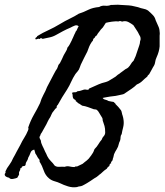

<svg xmlns="http://www.w3.org/2000/svg" viewBox="-50 -755 691 806"><path d="M389.6 -345.7 380.9 -343.8Q384.8 -337.9 392.6 -336.4Q399.4 -335 405.3 -331.1Q409.2 -330.1 412.4 -329.6Q415.5 -329.1 417.5 -328.6L426.8 -327.1Q433.6 -320.3 434.6 -320.3Q435.1 -320.3 434.6 -318.4Q447.3 -306.6 458 -292Q460 -289.1 461.4 -281.7Q462.9 -273.9 464.8 -269.5Q466.3 -266.1 467.3 -259.8L468.8 -250Q470.7 -234.9 466.8 -219.7Q462.9 -205.1 460.9 -192.4Q456.1 -186 456.1 -178.7Q456.1 -170.9 454.1 -165Q453.6 -163.1 451.7 -159.2Q449.7 -155.8 449.2 -152.3Q446.3 -138.2 439.9 -128.4Q436.5 -123.5 433.8 -118.2Q431.2 -112.8 428.7 -107.4Q427.7 -100.6 425.8 -94.7Q423.3 -88.9 422.9 -84Q421.9 -80.1 418.5 -77.1Q414.6 -74.2 417 -70.3Q409.2 -66.9 409.2 -58.6Q406.2 -55.7 403.8 -54.2Q400.9 -52.2 398.4 -46.9Q386.2 -38.6 380.4 -32.7Q378.4 -30.8 376 -28.6Q373.5 -26.4 371.1 -24.4Q367.7 -22.5 363.8 -18.6Q360.4 -15.1 356.4 -12.7Q355 -11.7 353.5 -10.7Q352.1 -9.8 350.1 -8.8Q348.1 -7.8 346.7 -6.8Q345.2 -5.9 343.8 -4.9Q336.9 0 330.1 4.4Q323.2 8.8 315.4 13.7Q309.6 16.6 305.2 19.5Q301.3 22 295.9 24.4Q290.5 26.9 284.7 27.3Q278.8 27.8 273.4 30.3Q253.9 33.2 235.4 27.3Q216.8 21.5 203.1 14.6Q191.9 9.3 179.2 5.9Q165.5 2 156.2 -5.9Q140.6 -18.6 133.8 -38.6Q127 -59.1 116.2 -76.2Q117.2 -83.5 113.8 -86.9Q110.8 -89.8 107.4 -95.7Q106 -99.1 103 -104Q101.6 -106.4 98.6 -110.4Q96.7 -117.7 95.5 -121.8Q94.2 -126 93.8 -127Q81.5 -124.5 78.1 -113.8Q74.2 -102.5 68.4 -92.8Q67.4 -86.9 64.9 -82.5Q62.5 -78.1 59.6 -73.2Q57.6 -68.8 57.6 -64.5Q57.6 -61 53.7 -58.6Q41.5 -57.6 41 -52.7Q40.5 -47.9 35.2 -48.8Q36.1 -42 32.2 -36.6Q28.3 -30.8 30.3 -24.4Q29.8 -20.5 26.9 -16.6Q24.4 -13.2 22.5 -8.8Q15.6 -5.9 4.4 -3.9Q-6.8 -2 -11.7 -8.8Q-30.3 -12.7 -30.3 -22.5Q-30.3 -25.9 -27.8 -28.3Q-25.4 -30.8 -27.3 -35.2Q-21.5 -49.3 -10.7 -63Q-1 -76.2 4.9 -90.8Q8.8 -97.7 12.7 -104.7Q16.6 -111.8 20 -118.7Q23.9 -125.5 27.6 -132.6Q31.2 -139.6 35.2 -146.5Q43 -163.1 51.8 -176.8Q56.2 -183.6 60.1 -191.2Q64 -198.7 67.4 -207Q70.8 -214.4 68.4 -219.7Q78.1 -248.5 91.8 -272.5Q106 -296.9 118.2 -322.3Q123.5 -340.8 131.8 -356Q141.6 -373.5 147.5 -389.6L166.5 -425.8Q170.4 -433.6 174.8 -441.7Q179.2 -449.7 183.6 -458Q190.9 -467.3 192.9 -475.1Q194.8 -483.9 201.2 -489.3Q203.6 -494.6 205.6 -498Q208 -502 210 -506.8Q217.8 -525.4 224.6 -535.6Q231.4 -545.4 233.4 -555.7Q238.3 -560.5 242.7 -568.8Q247.1 -577.1 251 -585Q252 -587.4 253.2 -590.3Q254.4 -593.3 256.3 -596.7Q259.3 -602.1 262.7 -611.3Q266.1 -616.7 267.6 -622.1Q272.5 -627 274.4 -633.3Q276.4 -639.2 280.3 -644.5Q273.4 -651.4 263.7 -647.5Q253.9 -643.6 245.1 -638.7Q228.5 -631.8 213.9 -624Q199.2 -616.2 185.5 -608.4Q171.9 -600.6 156.7 -597.7L128.9 -591.8Q121.1 -597.2 118.7 -593.3Q116.7 -589.8 111.3 -592.8Q109.4 -592.8 106.9 -591.3Q105 -589.8 99.6 -589.8Q96.7 -595.2 101.1 -597.2Q105.5 -599.6 106.4 -603.5Q129.4 -617.7 153.3 -628.4Q177.7 -639.6 200.2 -653.3Q212.4 -660.6 223.1 -666.5Q233.9 -672.4 243.2 -676.8Q263.7 -686.5 280.3 -697.3Q291.5 -701.2 302 -705.3Q312.5 -709.5 321.8 -714.4Q339.8 -723.1 366.2 -725.6Q377.4 -732.4 390.6 -731Q404.8 -729.5 416 -734.4Q419.9 -734.4 424.8 -734.4Q429.7 -734.4 435.1 -734.9Q440.4 -735.4 445.8 -735.1Q451.2 -734.9 456.1 -734.4Q478.5 -733.4 490.7 -732.4Q502.9 -731.4 513.7 -728.5Q515.6 -728 517.8 -727.5Q520 -727.1 522 -726.6Q524.4 -726.1 526.4 -725.6Q528.3 -725.1 530.3 -724.6Q535.6 -722.7 541.3 -720.9Q546.9 -719.2 552.2 -718.3Q563.5 -716.3 571.3 -710.9Q585.9 -698.2 593.3 -689.9Q600.6 -681.6 603.5 -669.9Q609.4 -655.8 614.3 -645.5Q619.6 -634.8 620.1 -622.1Q621.1 -615.2 620.6 -611.3Q620.1 -608.4 620.1 -605.2Q620.1 -602.1 620.1 -598.6Q619.6 -589.8 620.1 -580.6Q620.6 -571.3 620.1 -560.5Q618.2 -538.1 607.4 -514.6Q602.5 -504.4 601.1 -493.2Q599.6 -482.9 592.8 -473.6L583.5 -456.5Q581.5 -453.1 579.8 -450Q578.1 -446.8 576.2 -443.4L571.8 -439.5Q568.8 -436.5 568.4 -433.6Q556.2 -423.8 547.9 -415.5Q538.6 -406.2 524.4 -400.4Q514.6 -390.6 502.4 -382.3Q490.2 -374 478.5 -366.2Q474.6 -363.3 472.2 -361.8Q467.3 -358.9 462.9 -358.4Q455.1 -356.4 449.7 -355.5Q443.8 -354.5 435.5 -352.5Q423.8 -351.6 412.1 -349.6Q400.4 -347.7 389.6 -345.7ZM323.2 -379.9V-382.8Q337.4 -388.7 350.6 -395Q357.4 -398.4 364.3 -401.1Q371.1 -403.8 377.9 -406.2Q385.7 -408.2 392.6 -410.2Q399.4 -412.1 405.3 -415L419.9 -423.8Q421.9 -424.8 423.8 -426Q425.8 -427.2 427.7 -428.7Q434.6 -432.1 439 -436.5Q443.4 -440.9 449.2 -444.3Q452.1 -446.8 455.1 -448.7Q458 -450.7 460.4 -452.6Q462.9 -454.6 465.8 -456.5Q468.8 -458.5 471.7 -460.9Q475.6 -464.4 480 -466.3Q484.4 -468.3 488.3 -471.7Q495.6 -479 499.5 -486.3Q503.4 -493.7 510.7 -500Q515.6 -509.8 519.5 -519.5Q523.4 -529.3 526.4 -540L532.2 -557.1Q533.7 -561 534.9 -565.2Q536.1 -569.3 537.1 -573.2Q537.6 -582.5 539.6 -586.9Q541 -590.3 540 -594.7Q540 -598.6 538.1 -602.5Q536.1 -606.4 534.2 -609.4Q529.3 -620.6 522.5 -629.9Q516.6 -638.7 509.8 -649.4Q501 -656.2 488.8 -662.6Q476.6 -668.9 461.9 -664.1Q460 -666 455.1 -666.5Q450.2 -667 448.2 -665Q437.5 -666.5 420.2 -664.1Q402.8 -661.6 394.5 -659.2Q393.1 -657.7 390.6 -653.8Q389.6 -651.9 388.7 -650.4Q387.7 -648.9 386.7 -647.5Q381.8 -638.7 377.4 -635.3Q373 -631.3 368.2 -624Q364.3 -619.1 361.3 -615.2Q358.4 -611.3 356.4 -606.4Q351.6 -604.5 350.1 -601.6Q348.1 -597.7 346.7 -595.7Q341.3 -593.3 340.8 -587.9Q340.3 -582.5 335.9 -580.1Q328.1 -568.4 324.7 -560.1Q321.3 -551.8 316.4 -538.1Q312.5 -530.8 309.1 -523.9Q305.7 -517.1 302.2 -510.3L289.1 -483.4Q288.1 -480.5 287.1 -477.8Q286.1 -475.1 285.2 -472.7L281.2 -462.9Q279.3 -459.5 274.4 -453.6Q272.5 -451.7 270.5 -449.2Q268.6 -446.8 266.6 -444.3Q255.9 -427.7 248.5 -411.1Q241.7 -395.5 231.4 -378.9Q220.7 -362.8 210.9 -346.7Q201.2 -330.6 192.4 -314.5Q187.5 -311 188 -305.7Q188.5 -301.3 182.6 -298.8Q178.7 -293.5 175.5 -289.3Q172.4 -285.2 169.9 -282.2Q168 -278.3 166 -274.4Q164.1 -270.5 162.1 -265.6Q160.6 -263.2 159.2 -260.5Q157.7 -257.8 155.8 -255.4Q153.3 -252 150.4 -245.1Q145 -232.9 139.6 -224.1L128.9 -205.1Q127.9 -203.1 127 -201.4Q126 -199.7 125 -198.2L121.1 -192.4Q119.1 -185.1 118.2 -184.1Q116.7 -182.6 116.2 -181.6Q115.2 -176.3 117.2 -173.3L121.1 -166Q122.1 -162.1 122.1 -160.6Q122.1 -159.2 123 -155.3Q125 -149.9 126.7 -146.2Q128.4 -142.6 129.4 -140.1Q130.4 -138.2 132.1 -134.8Q133.8 -131.3 135.7 -127Q137.7 -123.5 138.7 -120.1Q139.6 -117.2 141.6 -114.3Q142.6 -112.3 143.6 -110.6Q144.5 -108.9 145 -107.4L148.4 -99.6Q154.3 -87.9 163.1 -79.1Q171.9 -70.8 179.7 -59.6Q188 -53.7 199.7 -54.7Q210.9 -55.7 221.7 -54.7Q231.4 -58.6 241.7 -56.2Q252.9 -53.7 261.7 -53.7Q264.6 -54.2 267.1 -56.2Q269.5 -57.6 272.5 -55.7L284.7 -61.5Q288.1 -63 291 -64.5Q293.9 -65.9 296.9 -67.4Q301.3 -71.3 305.7 -74.7Q310.1 -78.1 314.5 -81.5Q323.2 -88.4 329.1 -97.7Q330.6 -99.1 332.5 -102.1Q333.5 -103 334.2 -104.5Q335 -106 335.9 -107.4Q339.8 -112.3 342.3 -117.7Q344.7 -123 346.7 -128.9Q357.4 -139.6 363.3 -149.9Q369.6 -160.6 377 -168.9Q379.4 -177.2 384.8 -182.6Q391.1 -189 391.6 -198.2Q391.6 -216.8 388.7 -226.1Q385.7 -235.4 382.8 -244.1Q380.9 -247.6 380.9 -252.4Q380.9 -257.3 378.9 -260.7Q375 -266.6 372.1 -271.7Q369.1 -276.9 366.7 -280.8Q362.3 -289.1 356.4 -293.9Q353 -295.9 348.1 -295.9Q343.3 -295.9 339.8 -297.9Q329.1 -301.8 318.4 -305.7Q307.6 -309.6 294.9 -311.5Q290 -314.5 286.1 -317.4Q283.2 -319.8 277.3 -322.3Q273.4 -328.6 268.6 -329.1Q268.6 -335 263.7 -336.9Q258.8 -338.9 256.8 -343.8Q254.9 -348.1 254.9 -354.5Q254.9 -360.4 252 -365.2Q257.3 -368.2 263.7 -367.7Q270.5 -367.2 275.4 -372.1Q282.7 -372.1 289.1 -374.5Q295.4 -377 302.7 -378.9Q309.1 -379.9 313.5 -378.4Q318.4 -377 323.2 -379.9Z"/></svg>

Font: Freehand
Style: Regular
Weight: 400
Designer: Danh Hong
Version: Version 8.001; ttfautohint (v1.8.3)